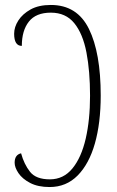

<svg xmlns="http://www.w3.org/2000/svg" viewBox="-20 -744 471 774"><path d="M180 10Q133 10 101.5 -6.5Q70 -23 54.5 -46Q39 -69 39 -88Q39 -120 65 -126Q77 -82 101 -51.5Q125 -21 181 -21Q236 -21 272 -65Q308 -109 325.5 -185Q343 -261 343 -358Q343 -457 328.5 -532.5Q314 -608 279.5 -650.5Q245 -693 185 -693Q125 -693 96.5 -657Q68 -621 68 -559Q37 -559 37 -608Q37 -635 54 -661.5Q71 -688 103.5 -706Q136 -724 185 -724Q291 -724 338.5 -627.5Q386 -531 386 -359Q386 -248 362.5 -165.5Q339 -83 293 -36.5Q247 10 180 10Z"/></svg>

Font: Noto Serif ExtraCondensed ExtraLight
Style: Regular
Weight: 200
Width: 2
Designer: Monotype Design Team
Foundry: Monotype Imaging Inc.
Version: Version 2.015